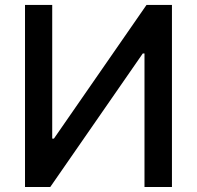

<svg xmlns="http://www.w3.org/2000/svg" viewBox="-20 -747 787 767"><path d="M79.9 -727.3H188.6V-193.2H195.3L565.3 -727.3H666.9V0H557.2V-533.4H550.4L180.8 0H79.9Z"/></svg>

Font: Inter Zeller Medium
Style: Regular
Weight: 500
Designer: Rasmus Andersson; Joe Bland
Foundry: zeller
Version: Version 3.015;git-dec3a8cb1